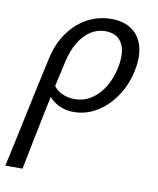

<svg xmlns="http://www.w3.org/2000/svg" viewBox="-119 -484 687 837"><g transform="rotate(10 224.5 -66.0)"><path d="M-38 289Q-24 225 -11 164.5Q2 104 14.5 44.5Q27 -15 40 -75.5Q53 -136 67 -199Q82 -271 118 -320.5Q154 -370 202.5 -395.5Q251 -421 307 -421Q363 -421 398.5 -395.5Q434 -370 446.5 -324Q459 -278 446 -217Q433 -153 398.5 -102Q364 -51 316.5 -22Q269 7 214 7Q183 7 158 -3Q133 -13 115.5 -29.5Q98 -46 89 -66L111 -98Q125 -73 152 -61Q179 -49 208 -49Q249 -49 282 -70.5Q315 -92 338.5 -130Q362 -168 372 -218Q386 -288 364 -326Q342 -364 290 -364Q256 -364 226.5 -345.5Q197 -327 174.5 -290.5Q152 -254 140 -200Q126 -137 116 -92.5Q106 -48 98.5 -10.5Q91 27 82.5 67.5Q74 108 63.5 160.5Q53 213 38 289Z"/></g></svg>

Font: Ysabeau Office Medium
Style: Italic
Weight: 500
Italic angle: -12°
Designer: Christian Thalmann (Catharsis Fonts)
Version: Version 2.001;gftools[0.9.30]; featfreeze: tnum,lnum,ss02